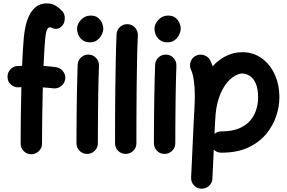

<svg xmlns="http://www.w3.org/2000/svg" viewBox="-20 -871 1744 1167"><path d="M25.9 -399.9Q23.9 -426.8 41.3 -447.3Q58.6 -467.8 85.4 -469.7Q100.6 -470.7 114.3 -471.2Q116.2 -519.5 118.9 -563.5Q121.6 -607.4 125 -644.5Q127.4 -672.4 134.5 -707.8Q141.6 -743.2 157 -775.6Q172.4 -808.1 198.7 -829.3Q225.1 -850.6 265.6 -850.6Q296.9 -850.6 319.8 -835.7Q342.8 -820.8 359.4 -802.2Q375 -783.7 373.8 -757.8Q372.6 -731.9 359.9 -716.8Q344.7 -699.7 332 -696.8Q319.3 -693.8 305.2 -697.3Q292.5 -705.1 282.7 -705.1Q260.3 -705.1 254.4 -633.3Q251.5 -599.1 249 -557.4Q246.6 -515.6 244.6 -470.2Q280.8 -467.8 319.3 -462.9Q345.7 -459.5 362.5 -438.5Q379.4 -417.5 376.5 -391.1Q373 -364.7 351.8 -347.9Q330.6 -331.1 304.2 -334Q272 -337.9 240.2 -339.8Q237.8 -247.1 236.6 -156.5Q235.4 -65.9 235.4 2Q235.4 28.8 216.1 47.6Q196.8 66.4 169.9 66.4Q143.1 66.4 124.3 47.6Q105.5 28.8 105.5 2Q105.5 -66.4 106.4 -157Q107.4 -247.6 109.9 -341.3Q102.5 -340.8 95.2 -340.3Q68.4 -338.4 47.9 -355.7Q27.3 -373 25.9 -399.9Z M448.2 -694.8Q448.2 -725.1 472.4 -750.7Q496.6 -776.4 530.8 -776.4Q559.1 -776.4 575.9 -762.7Q592.8 -749 600.3 -730.7Q607.9 -712.4 607.9 -698.2Q607.9 -681.6 598.9 -661.9Q589.8 -642.1 572 -627.9Q554.2 -613.8 528.3 -613.8Q497.6 -613.8 480 -628.2Q462.4 -642.6 455.3 -661.6Q448.2 -680.7 448.2 -694.8ZM519.5 -539.1Q546.4 -538.1 564.5 -518.1Q582.5 -498 581.5 -471.2Q580.1 -437.5 578.9 -389.4Q577.6 -341.3 576.9 -286.6Q576.2 -231.9 575.7 -177.7Q575.2 -123.5 575 -77.1Q574.7 -30.8 574.7 0Q574.7 26.9 555.4 45.7Q536.1 64.5 509.3 64.5Q482.4 64.5 463.6 45.7Q444.8 26.9 444.8 0Q444.8 -31.2 445.1 -77.6Q445.3 -124 445.8 -178.5Q446.3 -232.9 447.3 -288.1Q448.2 -343.3 449.5 -392.6Q450.7 -441.9 452.1 -477.1Q453.1 -503.9 472.9 -522Q492.7 -540 519.5 -539.1Z M755.9 -724.1Q782.7 -723.1 800.8 -703.1Q818.8 -683.1 817.9 -656.2Q814.9 -594.7 813.2 -512Q811.5 -429.2 810.5 -338.4Q809.6 -247.6 809.3 -159.7Q809.1 -71.8 809.1 0Q809.1 26.9 789.8 45.7Q770.5 64.5 743.7 64.5Q716.8 64.5 698 45.7Q679.2 26.9 679.2 0Q679.2 -72.3 679.4 -160.2Q679.7 -248 680.9 -339.4Q682.1 -430.7 683.8 -514.4Q685.5 -598.1 688.5 -662.1Q689.5 -689 709.2 -707Q729 -725.1 755.9 -724.1Z M918.9 -694.8Q918.9 -725.1 943.1 -750.7Q967.3 -776.4 1001.5 -776.4Q1029.8 -776.4 1046.6 -762.7Q1063.5 -749 1071 -730.7Q1078.6 -712.4 1078.6 -698.2Q1078.6 -681.6 1069.6 -661.9Q1060.5 -642.1 1042.7 -627.9Q1024.9 -613.8 999 -613.8Q968.3 -613.8 950.7 -628.2Q933.1 -642.6 926 -661.6Q918.9 -680.7 918.9 -694.8ZM990.2 -539.1Q1017.1 -538.1 1035.2 -518.1Q1053.2 -498 1052.2 -471.2Q1050.8 -437.5 1049.6 -389.4Q1048.3 -341.3 1047.6 -286.6Q1046.9 -231.9 1046.4 -177.7Q1045.9 -123.5 1045.7 -77.1Q1045.4 -30.8 1045.4 0Q1045.4 26.9 1026.1 45.7Q1006.8 64.5 980 64.5Q953.1 64.5 934.3 45.7Q915.5 26.9 915.5 0Q915.5 -31.2 915.8 -77.6Q916 -124 916.5 -178.5Q917 -232.9 918 -288.1Q918.9 -343.3 920.2 -392.6Q921.4 -441.9 922.9 -477.1Q923.8 -503.9 943.6 -522Q963.4 -540 990.2 -539.1Z M1203.1 275.9Q1176.3 274.9 1158.4 255.1Q1140.6 235.4 1141.6 208.5L1157.2 -127.4Q1160.2 -175.3 1162.1 -216.8Q1164.1 -258.3 1164.1 -294.4Q1164.1 -343.8 1157.7 -384.8Q1151.4 -425.8 1141.6 -445.3Q1129.9 -469.2 1138.4 -494.9Q1147 -520.5 1170.9 -532.2Q1194.8 -543.9 1220.7 -535.4Q1246.6 -526.9 1258.3 -502.9Q1266.1 -486.8 1272.5 -468.3Q1309.6 -508.8 1355.2 -531.2Q1400.9 -553.7 1452.6 -553.7Q1518.1 -553.7 1568.8 -518.3Q1619.6 -482.9 1648.9 -420.4Q1678.2 -357.9 1678.2 -277.3Q1678.2 -224.6 1659.2 -166.5Q1640.1 -108.4 1598.4 -57.4Q1556.6 -6.3 1489.3 25.4Q1421.9 57.1 1324.7 57.1Q1298.3 57.1 1279.3 38.6L1271 214.4Q1270 241.2 1250 259Q1230 276.9 1203.1 275.9ZM1286.6 -119.6 1283.7 -57.6Q1301.8 -72.3 1324.7 -72.3Q1390.6 -72.3 1434.3 -91.1Q1478 -109.9 1502.9 -140.6Q1527.8 -171.4 1538.3 -207.3Q1548.8 -243.2 1548.8 -277.3Q1548.8 -334.5 1533.4 -366.5Q1518.1 -398.4 1495.6 -411.4Q1473.1 -424.3 1452.6 -424.3Q1432.1 -424.3 1405.5 -408.9Q1378.9 -393.6 1353.3 -359.9Q1327.6 -326.2 1309.3 -272Q1291 -217.8 1288.1 -139.6Q1288.1 -135.7 1287.6 -131.8Q1287.1 -124.5 1286.6 -119.6Z"/></svg>

Font: Mikhak Bold
Style: Regular
Weight: 700
Designer: Amin Abedi
Version: Version 3.3